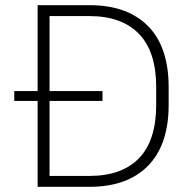

<svg xmlns="http://www.w3.org/2000/svg" viewBox="-20 -720 745 740"><path d="M35 -369H125V-700H325Q471 -700 550.5 -619.5Q630 -539 630 -384V-316Q630 -162 550.5 -81Q471 0 325 0H125V-331H35ZM171 -658V-369H375V-331H171V-42H325Q450 -42 516 -110.5Q582 -179 582 -316V-384Q582 -521 515.5 -589.5Q449 -658 325 -658Z"/></svg>

Font: Retni Sans Light
Style: Regular
Weight: 300
Designer: Vitaly Kuzmin
Foundry: ParaType Ltd.
Version: Version 1.00;March 2, 2019;FontCreator 11.5.0.2425 64-bit; t